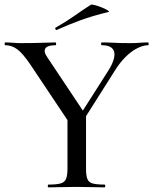

<svg xmlns="http://www.w3.org/2000/svg" viewBox="-22 -808 661 828"><path d="M306 -285 448 -508Q478 -558 470 -585.5Q462 -613 417 -613Q414 -613 414 -619Q414 -625 417 -625Q446 -625 471.5 -623.5Q497 -622 539 -622Q564 -622 579.5 -623.5Q595 -625 617 -625Q619 -625 619 -619Q619 -613 617 -613Q595 -613 569 -599.5Q543 -586 518.5 -561.5Q494 -537 473 -503L325 -269ZM281 -272 110 -528Q77 -577 53 -595Q29 -613 1 -613Q-2 -613 -2 -619Q-2 -625 1 -625Q17 -625 35 -623.5Q53 -622 69 -622Q97 -622 124 -622.5Q151 -623 175.5 -624Q200 -625 218 -625Q220 -625 220 -619Q220 -613 218 -613Q182 -613 173.5 -599Q165 -585 182 -561L344 -318ZM269 -310 349 -319V-81Q349 -52 354.5 -37Q360 -22 377 -17Q394 -12 429 -12Q432 -12 432 -6Q432 0 429 0Q405 0 374.5 -1Q344 -2 308 -2Q274 -2 242.5 -1Q211 0 187 0Q184 0 184 -6Q184 -12 187 -12Q222 -12 239.5 -17Q257 -22 263 -37Q269 -52 269 -81ZM223 -679Q219 -677 217 -682.5Q215 -688 218 -689Q261 -713 297 -738.5Q333 -764 369 -787Q372 -790 387 -786Q402 -782 418 -775.5Q434 -769 443 -763Q452 -757 445 -756Q378 -740 326 -721Q274 -702 223 -679Z"/></svg>

Font: Cormorant Garamond Light Medium
Style: Regular
Weight: 500
Version: Version 4.001